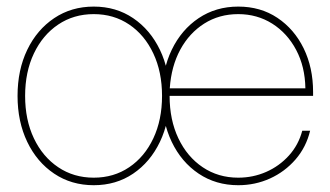

<svg xmlns="http://www.w3.org/2000/svg" viewBox="-20 -543 981 571"><path d="M258.8 7.8Q192.4 7.8 141.1 -26.6Q89.8 -61 61 -121.1Q32.2 -181.2 32.2 -257.8Q32.2 -335 61 -394.8Q89.8 -454.6 141.1 -489Q192.4 -523.4 258.8 -523.4Q325.2 -523.4 376 -489Q426.8 -454.6 455.6 -394.8Q484.4 -335 484.4 -257.8Q484.4 -181.2 455.6 -121.1Q426.8 -61 376 -26.6Q325.2 7.8 258.8 7.8ZM258.8 -14.6Q318.4 -14.6 364.3 -45.7Q410.2 -76.7 436 -131.6Q461.9 -186.5 461.9 -257.8Q461.9 -329.1 436 -384Q410.2 -439 364.3 -470Q318.4 -501 258.8 -501Q199.2 -501 153.1 -470Q106.9 -439 80.8 -384Q54.7 -329.1 54.7 -257.8Q54.7 -186.5 80.8 -131.6Q106.9 -76.7 153.1 -45.7Q199.2 -14.6 258.8 -14.6ZM688.5 7.8Q622.1 7.8 570.8 -26.6Q519.5 -61 490.7 -121.1Q461.9 -181.2 461.9 -257.8Q461.9 -335 490.7 -394.8Q519.5 -454.6 570.8 -489Q622.1 -523.4 688.5 -523.4Q754.9 -523.4 804.9 -490Q855 -456.5 883.1 -399.2Q911.1 -341.8 911.1 -269.5V-257.8H484.4Q484.4 -186.5 510.5 -131.6Q536.6 -76.7 582.8 -45.7Q628.9 -14.6 688.5 -14.6Q732.4 -14.6 771.5 -31.7Q810.5 -48.8 839.1 -80.3Q867.7 -111.8 878.9 -154.3H902.3Q890.6 -105.5 858.9 -68.8Q827.1 -32.2 783 -12.2Q738.8 7.8 688.5 7.8ZM484.9 -280.3H888.2Q887.2 -344.7 860.8 -394.5Q834.5 -444.3 789.6 -472.7Q744.6 -501 688.5 -501Q631.8 -501 587.4 -472.9Q543 -444.8 516.1 -395.3Q489.3 -345.7 484.9 -280.3Z"/></svg>

Font: Inter Display Thin
Style: Regular
Weight: 100
Designer: Rasmus Andersson
Foundry: rsms
Version: Version 4.000;git-a52131595